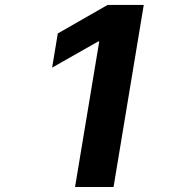

<svg xmlns="http://www.w3.org/2000/svg" viewBox="-20 -747 733 767"><path d="M433.6 0H279.8L376.4 -581.3H372.2L188.2 -476.9L210.9 -613.3L409.8 -727.3H554.3Z"/></svg>

Font: Linik Sans
Style: Bold Italic
Weight: 700
Italic angle: 9°
Designer: Fonts by Rasmus Andersson / Changes by Cristiano Sobral with parts from Marc Monis
Foundry: rsms
Version: Version 3.020; ttfautohint (v1.6)